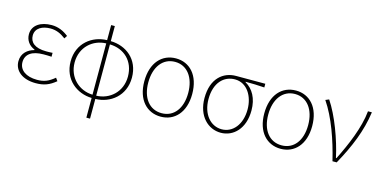

<svg xmlns="http://www.w3.org/2000/svg" viewBox="-81 -1122 3499 1761"><g transform="rotate(15 1668.0 -241.5)"><path d="M263 13C342 13 392 -7 452 -56L432 -84C376 -37 332 -20 267 -20C163 -20 97 -67 97 -143C97 -217 155 -261 266 -261C291 -261 311 -261 342 -259V-296C315 -294 302 -294 282 -294C170 -294 125 -341 125 -403C125 -474 190 -507 267 -507C322 -507 366 -487 412 -452L430 -480C384 -516 333 -540 269 -540C169 -540 88 -494 88 -405C88 -350 119 -304 174 -282V-277C116 -262 59 -220 59 -141C59 -51 136 13 263 13Z M830 -507C964 -504 1066 -412 1066 -264C1066 -117 956 -23 830 -20ZM795 -20C670 -23 560 -118 560 -264C560 -411 670 -504 795 -507ZM830 -681H795V-538C655 -535 522 -438 522 -264C522 -91 655 8 795 11V198H830V11C971 8 1104 -90 1104 -264C1104 -439 976 -535 830 -538Z M1450 13C1580 13 1677 -86 1677 -262C1677 -441 1580 -540 1450 -540C1319 -540 1222 -441 1222 -262C1222 -86 1319 13 1450 13ZM1450 -20C1333 -20 1260 -115 1260 -262C1260 -408 1333 -507 1450 -507C1566 -507 1639 -408 1639 -262C1639 -115 1566 -20 1450 -20Z M2020 13C2140 13 2241 -84 2241 -257C2241 -371 2195 -452 2121 -494V-498C2182 -498 2239 -496 2300 -492V-527H2023C1903 -527 1795 -445 1795 -257C1795 -84 1901 13 2020 13ZM2020 -20C1915 -20 1833 -113 1833 -257C1833 -413 1917 -494 2022 -494C2138 -494 2204 -381 2204 -257C2204 -113 2125 -20 2020 -20Z M2589 13C2719 13 2816 -86 2816 -262C2816 -441 2719 -540 2589 -540C2458 -540 2361 -441 2361 -262C2361 -86 2458 13 2589 13ZM2589 -20C2472 -20 2399 -115 2399 -262C2399 -408 2472 -507 2589 -507C2705 -507 2778 -408 2778 -262C2778 -115 2705 -20 2589 -20Z M3079 0H3119C3218 -179 3287 -345 3312 -527H3275C3260 -368 3181 -185 3107 -37H3102C3066 -204 2989 -412 2903 -540L2870 -526C2965 -387 3033 -191 3079 0Z"/></g></svg>

Font: Noto Sans CJK Thin
Style: Regular
Weight: 100
Designer: Ryoko NISHIZUKA (kana & ideographs); Paul D. Hunt (Latin, Greek & Cyrillic); Wenlong ZHANG (bopomofo); Sandoll Communica
Foundry: Adobe Systems Incorporated
Version: Version 1.000;PS 1;hotconv 1.0.78;makeotf.lib2.5.61930